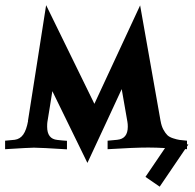

<svg xmlns="http://www.w3.org/2000/svg" viewBox="-22 -572 750 738"><path d="M702.1 -16.6 696.8 -8.8V1.5Q694.3 1 689.9 1L591.8 145.5L537.1 107.9L612.3 -2.9Q577.6 -4.9 548.3 -4.9Q494.1 -4.9 391.6 1.5V-31.2L429.2 -34.7H428.7Q469.2 -38.6 469.2 -85Q469.2 -95.7 467.8 -103.5L445.8 -229.5Q440.9 -218.8 388.9 -106.7Q336.9 5.4 314 54.2L179.2 -221.7Q176.3 -201.2 169.7 -161.9Q163.1 -122.6 160.2 -103.5Q159.2 -97.2 159.2 -85Q159.2 -38.1 198.2 -34.2H197.8Q201.7 -33.7 217 -32.2Q232.4 -30.8 235.4 -30.8V2Q133.8 -4.4 108.4 -4.4Q91.3 -4.4 -2.4 1.5V-31.2L34.7 -34.7Q55.2 -37.6 67.4 -54.9Q79.6 -72.3 85.9 -106.9H85.4Q95.7 -171.4 120.4 -329.3Q145 -487.3 155.3 -552.2L340.8 -172.9L516.6 -551.3L595.2 -106.9V-107.4Q598.6 -87.4 606.2 -73.5Q613.8 -59.6 621.6 -52.2Q629.4 -44.9 643.8 -40.3Q658.2 -35.6 668 -34.2Q677.7 -32.7 696.8 -31.2V-17.1Z"/></svg>

Font: Flanker
Style: Bold
Weight: 700
Designer: Flanker
Foundry: Flanker
Version: Version 2.021